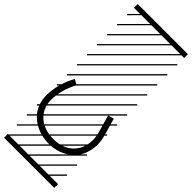

<svg xmlns="http://www.w3.org/2000/svg" viewBox="-452 -981 1435 1435"><g transform="rotate(45 265.5 -263.5)"><path d="M432.1 -224.6 479 -238.3 516.6 -108.4Q531.2 -58.1 531.2 -15.1Q531.2 34.2 516.6 76.2Q502 118.2 476.8 147.7Q451.7 177.2 417.7 198Q383.8 218.8 345.7 228.8Q307.6 238.8 266.6 238.8Q226.1 238.8 187.3 229Q148.4 219.2 114.3 199Q80.1 178.7 54.4 150.1Q28.8 121.6 13.9 81.5Q-1 41.5 -1 -4.9Q-1 -121.1 63 -241.7L106 -218.3Q47.9 -109.4 47.9 -4.9Q47.9 56.2 78.6 101.3Q109.4 146.5 158.2 168.2Q207 189.9 266.6 189.9Q325.7 189.9 373.5 168.2Q421.4 146.5 451.9 99.1Q482.4 51.8 482.4 -15.1Q482.4 -50.8 469.7 -94.7ZM0 402.8H530.3V442.9H0ZM0 -970.2H530.3V-930.2H0ZM526.9 410.6 533.7 417.5 525.4 425.8 518.6 418.9ZM526.9 304.7 533.7 311.5 419.4 425.8 412.6 418.9ZM526.9 198.7 533.7 205.6 313.5 425.8 306.6 418.9ZM526.9 92.3 533.7 99.1 207.5 425.8 200.7 418.9ZM526.9 -13.2 533.7 -6.3 101.6 425.8 94.7 418.9ZM526.9 -119.1 533.7 -112.3 3.4 418 -3.4 411.1ZM526.9 -225.6 533.7 -218.8 3.4 311.5 -3.4 304.7ZM526.9 -331.5 533.7 -324.7 3.4 205.6 -3.4 198.7ZM526.9 -438 533.7 -431.2 3.4 99.1 -3.4 92.3ZM526.9 -543.5 533.7 -536.6 3.4 -6.3 -3.4 -13.2ZM526.9 -649.4 533.7 -642.6 3.4 -112.3 -3.4 -119.1ZM526.9 -755.9 533.7 -749 3.4 -218.8 -3.4 -225.6ZM526.9 -861.8 533.7 -855 3.4 -324.7 -3.4 -331.5ZM516.6 -958 523.4 -951.2 3.4 -431.2 -3.4 -438ZM411.1 -958 418 -951.2 3.4 -536.6 -3.4 -543.5ZM305.2 -958 312 -951.2 3.4 -642.6 -3.4 -649.4ZM198.7 -958 205.6 -951.2 3.4 -749 -3.4 -755.9ZM92.3 -958 99.1 -951.2 3.4 -855 -3.4 -861.8Z"/></g></svg>

Font: AzarMehrMSRS3
Style: Regular
Weight: 1
Designer: Amin Abedi
Version: Version 1.00